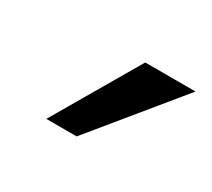

<svg xmlns="http://www.w3.org/2000/svg" viewBox="-52 -853 368 334"><g transform="rotate(30 131.5 -685.5)"><path d="M263 -771 123 -600H62L162 -771Z"/></g></svg>

Font: Mingzat
Style: Regular
Weight: 400
Designer: Jason Glavy (Lepcha), Lorna Priest (Lepcha additions), Walt Agee (Sophia), Victor Gaultney (Sophia)
Foundry: SIL International
Version: Version 0.100